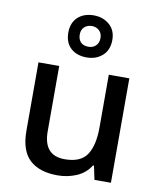

<svg xmlns="http://www.w3.org/2000/svg" viewBox="-91 -895 811 976"><g transform="rotate(10 315.0 -406.5)"><path d="M547 -539V0H462L447 -71H442Q416 -29 370 -9.5Q324 10 273 10Q178 10 128 -37Q78 -84 78 -186V-539H185V-202Q185 -77 294 -77Q377 -77 409 -126Q441 -175 441 -266V-539ZM314 -606Q263 -606 232 -634.5Q201 -663 201 -715Q201 -765 232 -794Q263 -823 314 -823Q362 -823 395 -794.5Q428 -766 428 -716Q428 -664 395.5 -635Q363 -606 314 -606ZM314 -661Q337 -661 352 -675.5Q367 -690 367 -715Q367 -740 351.5 -754Q336 -768 314 -768Q291 -768 275.5 -754Q260 -740 260 -715Q260 -690 274 -675.5Q288 -661 314 -661Z"/></g></svg>

Font: Noto Sans Sinhala UI Medium
Style: Regular
Weight: 500
Designer: Jelle Bosma - Monotype Design Team
Foundry: Monotype Imaging Inc.
Version: Version 2.006; ttfautohint (v1.8.4.7-5d5b)